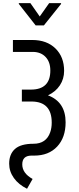

<svg xmlns="http://www.w3.org/2000/svg" viewBox="-20 -960 495 1196"><path d="M293.5 -520.5Q293.5 -573.7 264.4 -604.7Q235.4 -635.7 186.5 -636.7H60.5V-710.9H180.7Q271.5 -710.9 325.4 -658.2Q379.4 -605.5 379.4 -518.6Q379.4 -468.3 352.8 -428.2Q326.2 -388.2 278.8 -366.2Q388.7 -324.7 388.7 -198.2Q388.7 -103 335.9 -46.9Q283.2 9.3 192.9 9.3H174.3Q118.7 10.3 118.7 64Q118.7 119.1 183.1 154.8L148.4 215.8Q95.7 189.9 66.4 148.9Q37.1 107.9 37.1 59.6Q37.1 0.5 73.2 -32Q109.4 -64.5 188.7 -64.5Q268.1 -64.5 293 -136.7Q302.2 -163.6 302.2 -196.3Q302.2 -325.7 179.2 -327.6H116.2V-401.9H172.4Q293.5 -401.9 293.5 -520.5ZM227.5 -857.4 286.1 -940.4H360.4V-935.5L253.4 -801.8H202.1L97.2 -935.5V-940.4H169.4Z"/></svg>

Font: Roboto Condensed
Style: Regular
Weight: 400
Designer: Google
Version: Version 2.001047; 2015